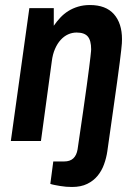

<svg xmlns="http://www.w3.org/2000/svg" viewBox="-20 -558 541 760"><path d="M192.9 -525.9V-456.1Q204.6 -473.1 218.8 -488.3Q232.9 -503.4 250.5 -514.4Q268.1 -525.4 289.3 -531.7Q310.5 -538.1 335.9 -538.1Q398.9 -538.1 430.9 -502Q462.9 -465.8 462.9 -402.8Q462.9 -396 462.4 -386.5Q461.9 -377 459.7 -358.6Q457.5 -340.3 453.9 -310.5Q450.2 -280.8 443.6 -233.6Q437 -186.5 427.5 -119.1Q418 -51.8 404.8 41Q400.9 67.4 391.8 92.5Q382.8 117.7 366.5 137.7Q350.1 157.7 325.2 169.9Q300.3 182.1 265.1 182.1Q253.9 182.1 241.7 181.2Q229.5 180.2 218 178.2Q206.5 176.3 196.5 174.3Q186.5 172.4 179.2 169.9L190.9 81.1H233.9Q257.3 81.1 270.3 68.8Q283.2 56.6 287.1 33.2Q299.8 -53.2 308.8 -115.5Q317.9 -177.7 323.7 -221.2Q329.6 -264.6 333 -291.5Q336.4 -318.4 338.1 -333.5Q339.8 -348.6 340.3 -354.7Q340.8 -360.8 340.8 -362.8Q340.8 -397.9 327.4 -413.6Q314 -429.2 283.2 -429.2Q265.6 -429.2 249.5 -421.9Q233.4 -414.6 220.2 -400.1Q207 -385.7 197.8 -364.5Q188.5 -343.3 185.1 -315.9L142.1 0H22.9L96.2 -525.9Z"/></svg>

Font: Archivo Narrow
Style: Bold Italic
Weight: 700
Italic angle: -8°
Designer: Hector Gatti
Foundry: Hector Gatti
Version: 1.002; ttfautohint (v0.8)